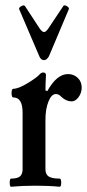

<svg xmlns="http://www.w3.org/2000/svg" viewBox="-20 -707 333 731"><path d="M148 -478Q136 -478 130 -492L53 -672Q51 -678 61 -683.5Q71 -689 75 -684L132 -597Q141 -585 148 -585Q154 -585 163 -597L221 -684Q222 -686 225 -686.5Q228 -687 231 -685.5Q234 -684 237 -682Q240 -680 241.5 -677.5Q243 -675 242 -672L166 -492Q157 -478 148 -478ZM22 4Q17 4 17 -11.5Q17 -27 22 -27Q45 -27 55.5 -35Q66 -43 66 -63V-278Q66 -336 31 -336Q24 -336 24 -352.5Q24 -369 31 -369Q50 -369 85.5 -390.5Q121 -412 132 -425Q138 -431 144 -431Q155 -431 155 -421Q153 -383 153 -363L160 -360Q196 -425 239 -425Q261 -425 276 -410.5Q291 -396 291 -374Q291 -353 279 -337Q267 -321 253 -321Q232 -321 214 -338Q204 -349 193 -349Q176 -349 164.5 -320.5Q153 -292 153 -250V-63Q153 -43 165.5 -35Q178 -27 207 -27Q213 -27 213 -11.5Q213 4 207 4Q166 0 115 0Q65 0 22 4Z"/></svg>

Font: Junicode Cond Medium
Style: Regular
Weight: 500
Width: 3
Designer: Peter S. Baker
Version: Version 2.201